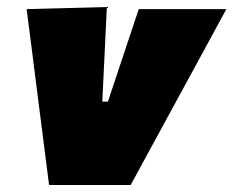

<svg xmlns="http://www.w3.org/2000/svg" viewBox="-20 -528 666 548"><path d="M120 0Q114 -47.5 108 -94.5Q102 -141.5 96 -188.5L84.5 -278.5Q77.5 -334.5 70.2 -391.8Q63 -449 56 -502L285 -508Q283 -468.5 281.2 -427.8Q279.5 -387 277 -342L272 -238H288L376 -502H626Q596 -447 565.5 -390.5Q535 -334 504 -277.5L455 -187.5Q430 -141.5 404.2 -94.2Q378.5 -47 353 0Z"/></svg>

Font: Commissioner Black
Style: Italic
Weight: 900
Italic angle: -12°
Designer: Kostas Bartsokas
Foundry: Kostas Bartsokas
Version: Version 1.000; ttfautohint (v1.8.3)